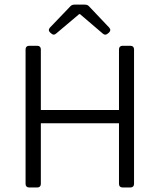

<svg xmlns="http://www.w3.org/2000/svg" viewBox="-20 -827 704 847"><path d="M290 -798.8 200.2 -705.1C193.4 -697.3 194.3 -689.5 202.1 -682.6L207 -678.7C214.8 -671.9 220.7 -672.9 228.5 -679.7L329.1 -764.6H333L433.6 -678.7C441.4 -671.9 448.2 -672.9 455.1 -678.7L460 -682.6C467.8 -689.5 468.8 -697.3 461.9 -705.1L373 -798.8C368.2 -804.7 361.3 -806.6 353.5 -806.6H309.6C301.8 -806.6 294.9 -804.7 290 -798.8ZM92.8 -609.4V-15.6C92.8 -5.9 98.6 0 108.4 0H144.5C154.3 0 160.2 -5.9 160.2 -15.6V-283.2H504.9V-15.6C504.9 -5.9 510.7 0 520.5 0H555.7C565.4 0 571.3 -5.9 571.3 -15.6V-609.4C571.3 -619.1 565.4 -625 555.7 -625H520.5C510.7 -625 504.9 -619.1 504.9 -609.4V-341.8H160.2V-609.4C160.2 -619.1 154.3 -625 144.5 -625H108.4C98.6 -625 92.8 -619.1 92.8 -609.4Z"/></svg>

Font: Ed Sans Neue Light
Style: Regular
Weight: 300
Designer: Stephen Hutchings
Version: Version 1.004;PS 001.004;hotconv 1.0.88;makeotf.lib2.5.64775